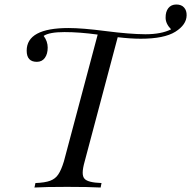

<svg xmlns="http://www.w3.org/2000/svg" viewBox="-20 -837 853 857"><path d="M99.1 -610.8Q99.1 -711.9 286.1 -711.9Q347.2 -711.9 452.6 -698.2Q557.6 -684.6 628.9 -684.1Q700.2 -684.1 743.7 -706.1Q719.2 -731 719.2 -757.8Q718.8 -784.7 731.4 -800.8Q744.1 -816.9 767.1 -816.9Q790 -816.9 801.8 -803.2Q813.5 -790 813 -768.6Q812.5 -726.6 762.7 -695.3Q712.9 -664.1 607.9 -664.1Q563.5 -664.1 505.4 -670.9L357.9 -116.2Q349.1 -85 349.1 -66.4Q349.1 -47.9 357.4 -39.1Q372.1 -22 433.1 -20L429.2 0Q376.5 -2.9 279.3 -2.9Q182.1 -2.9 133.8 0L138.2 -20Q180.7 -21.5 204.1 -30.3Q227.5 -39.1 240.2 -58.6Q253.4 -78.1 265.1 -116.2L416 -682.6Q335 -693.8 267.6 -693.8Q200.2 -693.8 174.8 -676.8Q192.9 -652.8 192.9 -624.5Q192.9 -596.2 180.2 -578.6Q167.5 -561 144.5 -561Q99.1 -561 99.1 -610.8Z"/></svg>

Font: PlayfairDisplay-Italic
Style: Italic
Weight: 400
Italic angle: -14°
Designer: Claus Eggers Sørensen
Foundry: Claus Eggers Sørensen
Version: Version 1.002;PS 001.002;hotconv 1.0.70;makeotf.lib2.5.58329